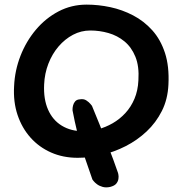

<svg xmlns="http://www.w3.org/2000/svg" viewBox="-20 -676 790 831"><path d="M316 7Q253 7 201 -16Q149 -39 112 -80.5Q75 -122 56 -178.5Q37 -235 41 -303Q44 -371 68.5 -434Q93 -497 135 -547Q177 -597 233 -626.5Q289 -656 355 -656Q406 -656 457.5 -645Q509 -634 556 -609.5Q603 -585 639 -545Q675 -505 694 -447Q713 -389 709 -310Q706 -246 680.5 -195.5Q655 -145 614.5 -107Q574 -69 524 -43.5Q474 -18 420.5 -5.5Q367 7 316 7ZM457 133Q439 137 424.5 133Q410 129 400 121.5Q390 114 385 107.5Q380 101 380 101Q359 42 342.5 -7.5Q326 -57 314.5 -103.5Q303 -150 294 -198Q294 -198 294 -204.5Q294 -211 296.5 -220.5Q299 -230 305.5 -237.5Q312 -245 325 -246Q342 -249 353.5 -241.5Q365 -234 371.5 -226Q378 -218 378 -218Q392 -185 410.5 -138.5Q429 -92 450 -38.5Q471 15 491 73Q491 73 492.5 80.5Q494 88 492.5 98.5Q491 109 483.5 118.5Q476 128 457 133ZM340 -108Q372 -108 404.5 -116.5Q437 -125 467.5 -142.5Q498 -160 522.5 -186.5Q547 -213 562 -248.5Q577 -284 579 -328Q583 -389 566 -430.5Q549 -472 518.5 -497Q488 -522 449.5 -533Q411 -544 371 -544Q331 -544 296 -525.5Q261 -507 233.5 -475Q206 -443 189.5 -400.5Q173 -358 171 -310Q168 -247 188 -201.5Q208 -156 247.5 -132Q287 -108 340 -108Z"/></svg>

Font: Sour Gummy Medium
Style: Regular
Weight: 500
Designer: Stefie Justprince
Foundry: Eifetstype
Version: Version 1.000